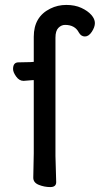

<svg xmlns="http://www.w3.org/2000/svg" viewBox="-20 -738 410 779"><path d="M77 -410Q76 -410 75 -410Q58 -410 45.5 -427.5Q33 -445 33 -458Q33 -485 55 -485L103 -486L117 -487V-589Q117 -670 184 -703Q214 -718 249 -718Q284 -718 310 -706Q336 -694 350.5 -677.5Q365 -661 365 -644.5Q365 -628 352.5 -609Q340 -590 324.5 -590Q309 -590 300 -606Q284 -637 244 -637Q229 -637 217 -625Q205 -613 205 -585V-105L208 1Q208 21 184 21Q160 21 137.5 12Q115 3 115 -17L117 -116V-413H114Z"/></svg>

Font: LXGW ZhenKai
Style: Regular
Weight: 400
Designer: LXGW / Fontworks Inc.
Foundry: LXGW / Fontworks Inc.
Version: Version 0.800;June 8, 2025